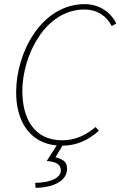

<svg xmlns="http://www.w3.org/2000/svg" viewBox="-20 -692 582 928"><path d="M152 216C242 214 304 181 304 124C304 96 294 80 248 68L282 12C349 12 406 -14 458 -60L442 -78C394 -38 344 -14 280 -14C146 -14 88 -118 88 -252C88 -420 196 -646 388 -646C450 -646 496 -614 520 -566L542 -578C518 -630 462 -672 390 -672C180 -672 58 -438 58 -246C58 -108 122 -1 254 11L206 86C251 90 274 102 274 132C274 165 232 190 150 192Z"/></svg>

Font: Source Sans Pro ExtraLight
Style: Italic
Weight: 200
Italic angle: -11°
Designer: Paul D. Hunt
Foundry: Adobe Systems Incorporated
Version: Version 3.006;hotconv 1.0.111;makeotfexe 2.5.65597